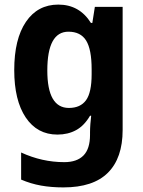

<svg xmlns="http://www.w3.org/2000/svg" viewBox="-20 -576 624 836"><path d="M234 -556Q326 -556 376 -476H382L393 -546H514V-10Q514 112 450 176Q386 240 256 240Q203 240 158.5 232Q114 224 72 206V88Q163 130 260 130Q315 130 343.5 101Q372 72 372 11V0Q372 -16 373.5 -36Q375 -56 377 -72H372Q347 -29 311.5 -9.5Q276 10 230 10Q142 10 92 -64.5Q42 -139 42 -271Q42 -406 93 -481Q144 -556 234 -556ZM278 -438Q186 -438 186 -269Q186 -106 280 -106Q330 -106 354.5 -139.5Q379 -173 379 -253V-274Q379 -361 355 -399.5Q331 -438 278 -438Z"/></svg>

Font: Noto Sans Ethiopic SemiCondensed
Style: Bold
Weight: 700
Width: 4
Designer: Monotype Design Team
Foundry: Monotype Imaging Inc.
Version: Version 2.102; ttfautohint (v1.8.4.7-5d5b)